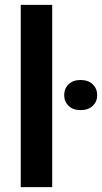

<svg xmlns="http://www.w3.org/2000/svg" viewBox="-20 -770 420 790"><path d="M194.8 -750V0H65.4V-750ZM244.1 -378.4Q244.1 -405.3 262.2 -423.1Q280.3 -440.9 311.5 -440.9Q343.3 -440.9 361.6 -423.1Q379.9 -405.3 379.9 -378.4Q379.9 -352.1 361.6 -334.5Q343.3 -316.9 311.5 -316.9Q280.3 -316.9 262.2 -334.5Q244.1 -352.1 244.1 -378.4Z"/></svg>

Font: Vazirmatn UI FD SemiBold
Style: Regular
Weight: 600
Designer: Saber Rastikerdar
Foundry: Saber Rastikerdar
Version: Version 33.003